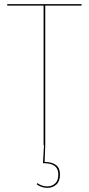

<svg xmlns="http://www.w3.org/2000/svg" viewBox="-20 -700 428 925"><path d="M198 0 195 80Q232 81 250.5 95.5Q269 110 269 141Q269 173 251.5 189Q234 205 209 205Q179 205 157 188L160 182Q181 198 208 198Q230 198 245.5 184Q261 170 261 141Q261 113 243.5 99.5Q226 86 187 86L192 0H190V-673H15V-680H373V-673H198V0Z"/></svg>

Font: Fira Sans Compressed Eight
Style: Regular
Weight: 100
Width: 1
Designer: bBox Type GmbH & Carrois Corporate GbR & Edenspiekermann AG
Foundry: bBox Type GmbH & Carrois Corporate GbR & Edenspiekermann AG
Version: Version 4.301